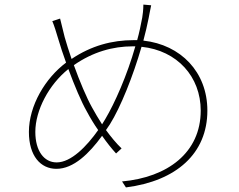

<svg xmlns="http://www.w3.org/2000/svg" viewBox="-20 -787 1040 837"><path d="M570 -585C534 -458 480 -337 439 -268L425 -245C409 -270 394 -295 381 -319C358 -360 327 -433 302 -503C385 -561 473 -585 558 -585ZM242 -706 208 -695C215 -679 226 -645 234 -617C243 -586 255 -550 268 -514C177 -446 106 -326 106 -212C106 -107 157 -51 226 -51C301 -51 369 -118 425 -195C446 -165 466 -140 486 -118L510 -140C486 -163 464 -190 442 -220L459 -245C506 -320 560 -455 597 -583C753 -567 855 -452 855 -305C855 -121 710 -14 512 4L529 30C749 2 884 -118 884 -305C884 -473 768 -592 605 -610C614 -644 622 -677 628 -708C631 -722 634 -742 639 -764L605 -767C605 -745 602 -721 600 -710C594 -678 587 -644 578 -612H562C469 -612 378 -588 292 -530C280 -566 269 -599 262 -625C255 -652 247 -685 242 -706ZM408 -220C358 -149 290 -79 227 -79C172 -79 134 -129 134 -212C134 -306 193 -418 278 -486C305 -413 335 -342 358 -302C374 -272 391 -244 408 -220Z"/></svg>

Font: Harano Aji Gothic KR ExtraLight
Style: Regular
Weight: 250
Foundry: Masamichi Hosoda
Version: HaranoAjiGothicKR-ExtraLight version 20220220;ttx 4.29.1